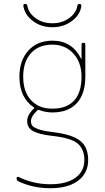

<svg xmlns="http://www.w3.org/2000/svg" viewBox="-20 -740 540 990"><path d="M100.6 -710Q98.6 -719.7 110.4 -719.7Q119.1 -719.7 121.1 -710.9Q126 -674.8 162.1 -647.5Q198.2 -620.1 250 -620.1Q301.8 -620.1 337.9 -647.5Q374 -674.8 378.9 -710.9Q380.9 -719.7 389.6 -719.7Q400.4 -719.7 399.4 -710Q394.5 -665 351.6 -632.3Q308.6 -599.6 250 -599.6Q191.4 -599.6 148.9 -632.3Q106.4 -665 100.6 -710ZM250 -179.7Q324.2 -179.7 362.3 -221.7Q400.4 -263.7 400.4 -344.7Q400.4 -418 358.4 -463.9Q316.4 -509.8 250 -509.8Q179.7 -509.8 139.6 -465.8Q99.6 -421.9 99.6 -344.7Q99.6 -267.6 139.6 -223.6Q179.7 -179.7 250 -179.7ZM75.2 195.3Q65.4 190.4 65.4 178.7Q65.4 174.8 68.4 172.9Q71.3 170.9 75.2 171.9Q151.4 210 240.2 210Q322.3 210 368.7 176.8Q415 143.6 415 85Q415 29.3 380.4 0Q345.7 -29.3 244.1 -40Q183.6 -46.9 151.9 -63.5Q120.1 -80.1 120.1 -115.2Q120.1 -148.4 155.3 -180.7Q159.2 -184.6 154.3 -186.5Q80.1 -236.3 80.1 -344.7Q80.1 -428.7 126.5 -479.5Q172.9 -530.3 250 -530.3Q351.6 -530.3 397.5 -438.5Q397.5 -436.5 399.4 -435.5Q400.4 -435.5 400.4 -436.5V-509.8Q400.4 -519.5 410.2 -519.5Q419.9 -519.5 419.9 -509.8V-344.7Q419.9 -255.9 376 -208Q332 -160.2 250 -160.2Q214.8 -160.2 180.7 -172.9Q175.8 -173.8 173.8 -171.9Q139.6 -140.6 139.6 -115.2Q139.6 -102.5 145.5 -93.3Q151.4 -84 175.8 -74.7Q200.2 -65.4 246.1 -59.6Q349.6 -47.9 392.1 -15.1Q434.6 17.6 434.6 85Q434.6 152.3 383.3 191.4Q332 230.5 240.2 230.5Q150.4 230.5 75.2 195.3Z"/></svg>

Font: Rounded-L Mgen+ 2m thin
Style: Regular
Weight: 100
Designer: [Source Han Sans]
Ryoko NISHIZUKA  (kana & ideographs); Paul D. Hunt (Latin, Greek & Cyrillic); Wenlong ZHANG  (bopomofo
Version: Version 1.059.20150602